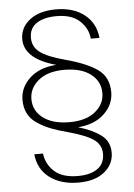

<svg xmlns="http://www.w3.org/2000/svg" viewBox="-60 -780 689 989"><g transform="rotate(-5 284.5 -285.5)"><path d="M81 -597Q81 -657 131 -696Q181 -735 267 -735Q356 -735 413 -691Q470 -647 478 -569H433Q429 -621 387.5 -660.5Q346 -700 267 -700Q202 -700 164 -675Q126 -650 126 -600Q126 -554 163 -525.5Q200 -497 293 -472Q402 -443 458 -403Q514 -363 514 -285Q514 -222 464.5 -174.5Q415 -127 328 -120Q401 -99 445 -66Q489 -33 489 25Q489 85 440 124.5Q391 164 306 164Q215 164 157 120.5Q99 77 91 -1H136Q143 55 184.5 92.5Q226 130 306 130Q370 130 407 104Q444 78 444 27Q444 -18 407 -45.5Q370 -73 276 -99Q223 -113 188 -126.5Q153 -140 120 -161.5Q87 -183 71 -213.5Q55 -244 55 -285Q55 -349 105.5 -396.5Q156 -444 244 -450Q81 -495 81 -597ZM468 -285Q468 -346 418.5 -383.5Q369 -421 282 -421Q197 -421 149 -381.5Q101 -342 101 -285Q101 -225 150.5 -187.5Q200 -150 287 -150Q372 -150 420 -189Q468 -228 468 -285Z"/></g></svg>

Font: Poppins ExtraLight
Style: Regular
Weight: 275
Designer: Ninad Kale (Devanagari), Jonny Pinhorn (Latin)
Foundry: Indian Type Foundry
Version: Version 3.200;PS 1.000;hotconv 16.6.54;makeotf.lib2.5.65590